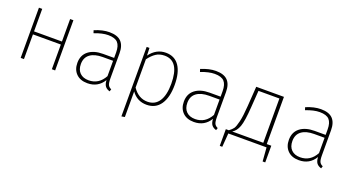

<svg xmlns="http://www.w3.org/2000/svg" viewBox="-51 -1100 3409 1869"><g transform="rotate(20 1653.5 -165.5)"><path d="M437 -256H148V0H114V-520H148V-287H437V-520H471V0H437Z M809 -21Q914 -21 969 -122V-281H862Q778 -281 731.5 -246.5Q685 -212 685 -145Q685 -86 718 -53.5Q751 -21 809 -21ZM1003 -371V-111Q1003 -63 1013 -43.5Q1023 -24 1047 -14L1039 10Q1007 1 991 -20Q975 -41 973 -83Q917 10 807 10Q733 10 691 -32Q649 -74 649 -144Q649 -224 704.5 -267.5Q760 -311 855 -311H969V-368Q969 -436 940 -468Q911 -500 840 -500Q780 -500 698 -468L689 -496Q772 -531 842 -531Q925 -531 964 -491Q1003 -451 1003 -371Z M1418 -21Q1496 -21 1537 -83.5Q1578 -146 1578 -264Q1578 -500 1425 -500Q1373 -500 1336 -475.5Q1299 -451 1264 -404V-111Q1325 -21 1418 -21ZM1427 -531Q1518 -531 1565.5 -462Q1613 -393 1613 -264Q1613 -135 1563 -62.5Q1513 10 1420 10Q1321 10 1264 -71V194L1230 200V-520H1259L1262 -442Q1328 -531 1427 -531Z M1912 -21Q2017 -21 2072 -122V-281H1965Q1881 -281 1834.5 -246.5Q1788 -212 1788 -145Q1788 -86 1821 -53.5Q1854 -21 1912 -21ZM2106 -371V-111Q2106 -63 2116 -43.5Q2126 -24 2150 -14L2142 10Q2110 1 2094 -20Q2078 -41 2076 -83Q2020 10 1910 10Q1836 10 1794 -32Q1752 -74 1752 -144Q1752 -224 1807.5 -267.5Q1863 -311 1958 -311H2072V-368Q2072 -436 2043 -468Q2014 -500 1943 -500Q1883 -500 1801 -468L1792 -496Q1875 -531 1945 -531Q2028 -531 2067 -491Q2106 -451 2106 -371Z M2616 -490H2399L2387 -319Q2377 -169 2356 -112Q2335 -55 2294 -31H2616ZM2699 -31V142H2672L2661 0H2265L2254 142H2228V-31H2259Q2288 -52 2302 -72Q2316 -92 2330 -151Q2344 -210 2351 -315L2365 -520H2652V-31Z M3000 -21Q3105 -21 3160 -122V-281H3053Q2969 -281 2922.5 -246.5Q2876 -212 2876 -145Q2876 -86 2909 -53.5Q2942 -21 3000 -21ZM3194 -371V-111Q3194 -63 3204 -43.5Q3214 -24 3238 -14L3230 10Q3198 1 3182 -20Q3166 -41 3164 -83Q3108 10 2998 10Q2924 10 2882 -32Q2840 -74 2840 -144Q2840 -224 2895.5 -267.5Q2951 -311 3046 -311H3160V-368Q3160 -436 3131 -468Q3102 -500 3031 -500Q2971 -500 2889 -468L2880 -496Q2963 -531 3033 -531Q3116 -531 3155 -491Q3194 -451 3194 -371Z"/></g></svg>

Font: FiraSans
Style: Regular
Weight: 200
Designer: Carrois Corporate & Edenspiekermann AG
Foundry: Carrois Corporate GbR & Edenspiekermann AG
Version: Version 3.106;PS 003.106;hotconv 1.0.70;makeotf.lib2.5.58329